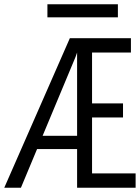

<svg xmlns="http://www.w3.org/2000/svg" viewBox="-20 -879 656 899"><path d="M0 0 307 -700H593V-633H411V-395H556V-329H411V-67H615V0H341V-633Q337.5 -622.5 333.8 -612.8Q330 -603 326 -594L78 0ZM126 -181 161 -243H357V-181ZM202 -798V-859H532V-798Z"/></svg>

Font: Overpass Mono Light
Style: Regular
Weight: 300
Monospace: yes
Designer: Delve Withrington, Dave Bailey
Foundry: Delve Fonts LLC
Version: Version 4.000